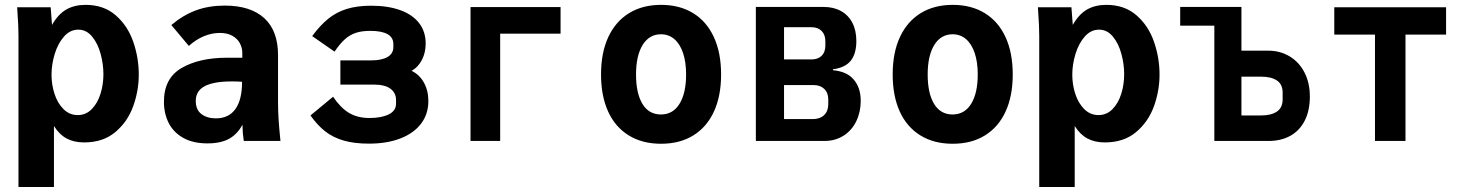

<svg xmlns="http://www.w3.org/2000/svg" viewBox="-20 -580 6040 790"><path d="M52 -527.5 50.5 -550H188.5L194 -477.5Q219.5 -522 253 -541Q286.5 -560 332 -560Q407 -560 456.2 -517Q505.5 -474 528.2 -408.2Q551 -342.5 551 -273Q551 -206.5 528 -142.8Q505 -79 454.5 -36.5Q404 6 326 6Q284.5 6 254.2 -10.2Q224 -26.5 202 -61.5V189.5H56V-432.5Q56 -473.5 52 -527.5ZM405.5 -274.5Q405.5 -316 394 -358.5Q382.5 -401 359 -429.5Q335.5 -458 302 -458Q268.5 -458 243.5 -429.8Q218.5 -401.5 205.2 -358.2Q192 -315 192 -272.5Q192 -231.5 204.5 -193.2Q217 -155 241.5 -130.8Q266 -106.5 300 -106.5Q333.5 -106.5 357.5 -131Q381.5 -155.5 393.5 -194Q405.5 -232.5 405.5 -274.5Z M654.5 -161.5Q654.5 -258 727.2 -300.2Q800 -342.5 914.5 -342.5H977V-362Q977 -383 967 -402Q957 -421 936 -432.8Q915 -444.5 884 -444.5Q851.5 -444.5 818.5 -430.8Q785.5 -417 757 -391L685 -477Q733.5 -518 786.5 -537.5Q839.5 -557 904.5 -557Q1011 -557 1067.5 -505.2Q1124 -453.5 1124 -353V-159.5Q1124 -121.5 1126.5 -85Q1129 -48.5 1134 0H983Q978 -32.5 977.5 -67Q957.5 -28.5 923 -9.2Q888.5 10 833.5 10Q774 10 733.8 -12.8Q693.5 -35.5 674 -74.2Q654.5 -113 654.5 -161.5ZM976 -243.5Q957.5 -245 934 -245Q859.5 -245 822.5 -225.5Q785.5 -206 785.5 -165Q785.5 -128 809 -110.5Q832.5 -93 868 -93Q921 -93 948.5 -131.2Q976 -169.5 976 -243.5Z M1257.5 -105 1350.5 -182Q1381 -136.5 1416 -115.5Q1451 -94.5 1500 -94.5Q1549 -94.5 1579.2 -109.2Q1609.5 -124 1609.5 -153.5V-168.5Q1609.5 -197.5 1586.8 -214.8Q1564 -232 1517 -232H1380.5V-331.5H1507Q1549.5 -331.5 1574 -345.2Q1598.5 -359 1598.5 -386.5V-398.5Q1598.5 -453 1503 -453Q1468.5 -453 1443.8 -444.8Q1419 -436.5 1398.8 -418.2Q1378.5 -400 1356.5 -367.5L1264.5 -431.5Q1296.5 -475 1329.8 -502.2Q1363 -529.5 1406 -543Q1449 -556.5 1507 -556.5Q1577 -556.5 1627.5 -538Q1678 -519.5 1704.8 -484.5Q1731.5 -449.5 1731.5 -401Q1731.5 -363.5 1716 -333.5Q1700.5 -303.5 1673.5 -288.5Q1705.5 -273.5 1724 -240.5Q1742.5 -207.5 1742.5 -164.5Q1742.5 -111 1712.8 -71.5Q1683 -32 1627.8 -10.5Q1572.5 11 1498 11Q1438 11 1394.5 -1.5Q1351 -14 1318.5 -39.2Q1286 -64.5 1257.5 -105Z M1916 -551H2286.5V-441.5H2038V0H1916Z M2453 -273.5Q2453 -363.5 2483 -427.8Q2513 -492 2568.5 -526Q2624 -560 2700 -560Q2776 -560 2831.5 -526.2Q2887 -492.5 2917 -428Q2947 -363.5 2947 -273.5Q2947 -185.5 2917.8 -121.5Q2888.5 -57.5 2833 -23Q2777.5 11.5 2700 11.5Q2622.5 11.5 2566.8 -23Q2511 -57.5 2482 -121.5Q2453 -185.5 2453 -273.5ZM2803 -273.5Q2803 -324.5 2790.5 -361.8Q2778 -399 2754.8 -419Q2731.5 -439 2699.5 -439Q2651.5 -439 2624.2 -395Q2597 -351 2597 -273.5Q2597 -196.5 2623.2 -152.8Q2649.5 -109 2699.5 -109Q2749 -109 2776 -153Q2803 -197 2803 -273.5Z M3090 -551.5H3368.5Q3410 -551.5 3440.5 -534.5Q3471 -517.5 3487.2 -486Q3503.5 -454.5 3503.5 -411.5Q3503.5 -359 3480.5 -330.2Q3457.5 -301.5 3407.5 -295V-291Q3465 -286 3493.2 -252.2Q3521.5 -218.5 3521.5 -165Q3521.5 -119 3503.2 -81.2Q3485 -43.5 3451 -21.8Q3417 0 3371.5 0H3090ZM3388 -151.5V-170Q3388 -198.5 3371.5 -214.2Q3355 -230 3327.5 -230H3206V-90H3323.5Q3354 -90 3371 -106.5Q3388 -123 3388 -151.5ZM3376 -392V-410.5Q3376 -437 3360.8 -452.5Q3345.5 -468 3319.5 -468H3206V-335.5H3319.5Q3345.5 -335.5 3360.8 -350.5Q3376 -365.5 3376 -392Z M3653 -273.5Q3653 -363.5 3683 -427.8Q3713 -492 3768.5 -526Q3824 -560 3900 -560Q3976 -560 4031.5 -526.2Q4087 -492.5 4117 -428Q4147 -363.5 4147 -273.5Q4147 -185.5 4117.8 -121.5Q4088.5 -57.5 4033 -23Q3977.5 11.5 3900 11.5Q3822.5 11.5 3766.8 -23Q3711 -57.5 3682 -121.5Q3653 -185.5 3653 -273.5ZM4003 -273.5Q4003 -324.5 3990.5 -361.8Q3978 -399 3954.8 -419Q3931.5 -439 3899.5 -439Q3851.5 -439 3824.2 -395Q3797 -351 3797 -273.5Q3797 -196.5 3823.2 -152.8Q3849.5 -109 3899.5 -109Q3949 -109 3976 -153Q4003 -197 4003 -273.5Z M4252 -527.5 4250.5 -550H4388.5L4394 -477.5Q4419.5 -522 4453 -541Q4486.5 -560 4532 -560Q4607 -560 4656.2 -517Q4705.5 -474 4728.2 -408.2Q4751 -342.5 4751 -273Q4751 -206.5 4728 -142.8Q4705 -79 4654.5 -36.5Q4604 6 4526 6Q4484.5 6 4454.2 -10.2Q4424 -26.5 4402 -61.5V189.5H4256V-432.5Q4256 -473.5 4252 -527.5ZM4605.5 -274.5Q4605.5 -316 4594 -358.5Q4582.5 -401 4559 -429.5Q4535.5 -458 4502 -458Q4468.5 -458 4443.5 -429.8Q4418.5 -401.5 4405.2 -358.2Q4392 -315 4392 -272.5Q4392 -231.5 4404.5 -193.2Q4417 -155 4441.5 -130.8Q4466 -106.5 4500 -106.5Q4533.5 -106.5 4557.5 -131Q4581.5 -155.5 4593.5 -194Q4605.5 -232.5 4605.5 -274.5Z M4976.5 -474.5H4836V-551.5H5088V-371.5H5198.5Q5247 -371.5 5286 -348.2Q5325 -325 5347.2 -282.2Q5369.5 -239.5 5369.5 -183Q5369.5 -124.5 5348.2 -83.2Q5327 -42 5288.8 -21Q5250.5 0 5199.5 0H4976.5ZM5257.5 -171V-199Q5257.5 -233 5234 -248.8Q5210.5 -264.5 5170 -264.5H5088V-105H5170Q5210.5 -105 5234 -121Q5257.5 -137 5257.5 -171Z M5637.5 -437.5H5470V-550H5930V-437.5H5763V0H5637.5Z"/></svg>

Font: JuliaMono ExtraBold
Style: Regular
Weight: 800
Monospace: yes
Designer: cormullion
Foundry: corm
Version: Version 0.055; ttfautohint (v1.8.4)